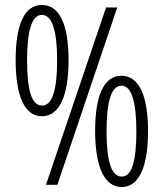

<svg xmlns="http://www.w3.org/2000/svg" viewBox="-20 -744 658 773"><path d="M149 -724C78 -724 43 -645 43 -502C43 -357 79 -276 149 -276C218 -276 256 -356 256 -501C256 -649 218 -724 149 -724ZM452 -714H407L165 0H211ZM149 -684C189 -684 210 -622 210 -501C210 -380 190 -319 149 -319C108 -319 89 -379 89 -501C89 -624 109 -684 149 -684ZM469 -439C401 -439 363 -365 363 -217C363 -65 404 9 470 9C536 9 576 -65 576 -216C576 -364 537 -439 469 -439ZM469 -399C509 -399 529 -335 529 -216C529 -99 512 -33 470 -33C428 -33 409 -96 409 -216C409 -338 429 -399 469 -399Z"/></svg>

Font: Noto Sans Arabic ExtCond Light
Style: Regular
Weight: 300
Width: 2
Designer: Monotype Design Team, Nadine Chahine, Nizar Qandah and Khaled Hosny
Foundry: Monotype Imaging Inc.
Version: Version 2.012